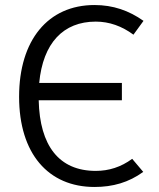

<svg xmlns="http://www.w3.org/2000/svg" viewBox="-20 -732 631 764"><path d="M551 -649C493 -690 430 -712 356 -712C171 -712 56 -572 56 -347C56 -121 172 12 356 12C429 12 492 -6 550 -48L506 -100C461 -67 413 -52 361 -52C215 -52 138 -152 134 -333H465V-402H136C151 -561 232 -646 361 -646C415 -646 465 -628 511 -594Z"/></svg>

Font: Mint Spirit
Style: Regular
Weight: 400
Designer: HARENDAL Hirwen
Foundry: Arkandis Digital Foundry.
Version: Version 1.004;FFEdit